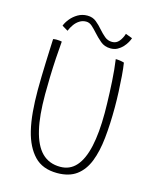

<svg xmlns="http://www.w3.org/2000/svg" viewBox="-128 -943 861 1052"><g transform="rotate(15 303.0 -417.0)"><path d="M297.5 21.5Q214.5 21.5 167.5 -28Q120.5 -77.5 99.5 -163.5Q88 -211 83 -268.2Q78 -325.5 78 -390Q78 -424.5 79 -465.5Q80 -506.5 81.5 -547.8Q83 -589 84.5 -624.2Q86 -659.5 87 -682Q91 -683 96.2 -683.5Q101.5 -684 107 -684Q116.5 -684 124.5 -683Q132.5 -682 136.5 -681Q132.5 -637 129.2 -583.2Q126 -529.5 124.5 -476Q123 -422.5 123 -378.5Q123 -318 127.5 -268.2Q132 -218.5 141.5 -179Q161 -96 201.5 -56Q242 -16 305 -16Q360 -16 395.2 -55.8Q430.5 -95.5 447.8 -173.2Q465 -251 465 -364Q465 -388.5 464.2 -417.8Q463.5 -447 462.2 -478.5Q461 -510 459 -542.5Q457 -575 454 -606Q451 -637 447 -665Q453 -665 459 -664.5Q465 -664 471.2 -663.2Q477.5 -662.5 483.5 -661Q489.5 -659.5 495 -658Q500 -627 503.2 -585Q506.5 -543 508.5 -497.2Q510.5 -451.5 510.5 -409Q510.5 -312.5 502.2 -233.5Q494 -154.5 471.5 -97.5Q449 -40.5 407 -9.5Q365 21.5 297.5 21.5ZM118 -766.5Q125 -785.5 141.5 -806Q158 -826.5 182.2 -840.8Q206.5 -855 236 -855Q266 -855 286.8 -838Q307.5 -821 325 -800.5Q341.5 -781.5 359.8 -766Q378 -750.5 403 -750.5Q426.5 -750.5 441.8 -768.8Q457 -787 465 -813L503.5 -798.5Q500.5 -788.5 492.5 -774.2Q484.5 -760 472 -746.2Q459.5 -732.5 442.5 -723.2Q425.5 -714 403.5 -714Q369.5 -714 345.8 -734.2Q322 -754.5 302.5 -776.5Q287 -794 271.5 -807.8Q256 -821.5 238 -821.5Q217.5 -821.5 200.8 -811Q184 -800.5 171.8 -783.5Q159.5 -766.5 151.5 -746.5Z"/></g></svg>

Font: Grandstander Thin Thin
Style: Regular
Weight: 250
Version: Version 1.200